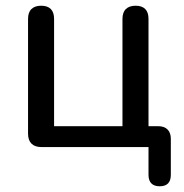

<svg xmlns="http://www.w3.org/2000/svg" viewBox="-20 -514 643 671"><path d="M538 137Q519 137 509 127Q499 117 499 97V0H125Q102 0 90 -12Q78 -24 78 -47V-448Q78 -471 90 -482.5Q102 -494 124 -494Q146 -494 157.5 -482.5Q169 -471 169 -448V-73H408V-448Q408 -471 420 -482.5Q432 -494 454 -494Q476 -494 487.5 -482.5Q499 -471 499 -448V-30L457 -73H533Q554 -73 565.5 -61.5Q577 -50 577 -29V97Q577 137 538 137Z"/></svg>

Font: Nunito Medium
Style: Regular
Weight: 500
Designer: Vernon Adams
Foundry: Vernon Adams
Version: Version 3.601